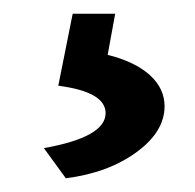

<svg xmlns="http://www.w3.org/2000/svg" viewBox="-20 -40 284 280"><path d="M134 125Q134 94 65 85L86 -20H148L137 40Q177 50 198.5 69.5Q220 89 220 115Q220 152 179 182Q138 212 76 220L44 176Q134 160 134 125Z"/></svg>

Font: Acme
Style: Regular
Weight: 400
Designer: Juan Pablo del Peral
Foundry: Juan Pablo del Peral
Version: Version 1.002